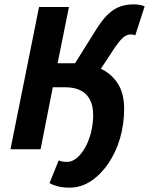

<svg xmlns="http://www.w3.org/2000/svg" viewBox="-20 -684 683 880"><path d="M327 -393Q385 -393 436 -371.5Q487 -350 518 -304Q549 -258 549 -185Q549 -114 530 -49.5Q511 15 476 66Q441 117 396 146.5Q351 176 299 176Q267 176 244.5 170Q222 164 207 155L249 51Q258 55 267.5 56.5Q277 58 288 58Q310 58 332 40Q354 22 371 -9Q388 -40 397.5 -78.5Q407 -117 407 -157Q407 -199 392 -227.5Q377 -256 348.5 -270Q320 -284 280 -284H222L166 0H28L159 -652H296L244 -394H324L419 -546Q448 -593 475 -618.5Q502 -644 530.5 -654Q559 -664 593 -664Q622 -664 643 -655L600 -522Q596 -524 591 -525Q586 -526 578 -526Q567 -526 556.5 -520.5Q546 -515 534.5 -502.5Q523 -490 507 -467L422 -338Z"/></svg>

Font: Source Sans 3
Style: Bold Italic
Weight: 700
Italic angle: -11°
Designer: Paul D. Hunt
Foundry: Adobe
Version: Version 3.052;hotconv 1.1.0;makeotfexe 2.6.0